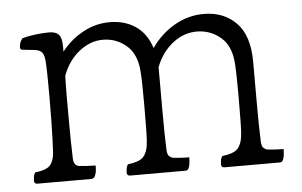

<svg xmlns="http://www.w3.org/2000/svg" viewBox="-41 -613 927 590"><g transform="rotate(-5 422.5 -317.5)"><path d="M629 -80Q619 -80 619 -90Q619 -94 620 -101.5Q621 -109 625 -115Q660 -119 672.5 -132Q685 -145 688 -170Q690 -182 690.5 -217Q691 -252 691 -293Q691 -324 690.5 -351Q690 -378 689 -392Q686 -448 655 -475Q624 -502 583 -503Q541 -504 506 -476.5Q471 -449 454 -404Q454 -398 454 -393V-277Q454 -233 454.5 -202.5Q455 -172 456 -148Q457 -134 462 -129.5Q467 -125 473 -123Q480 -122 495.5 -121Q511 -120 524 -120Q524 -115 523 -105Q522 -95 520 -90Q517 -80 509 -80H338Q328 -80 328 -90Q328 -94 329 -101.5Q330 -109 334 -115Q369 -119 381.5 -132Q394 -145 397 -170Q399 -182 399.5 -217Q400 -252 400 -293Q400 -324 399.5 -351Q399 -378 398 -392Q395 -448 364.5 -475Q334 -502 293 -503Q253 -504 218 -476.5Q183 -449 166 -403Q165 -375 165 -344.5Q165 -314 165 -286Q165 -241 165.5 -207Q166 -173 167 -147Q168 -126 184 -123Q191 -122 209 -121Q227 -120 235 -120Q235 -115 234.5 -107Q234 -99 232 -94Q229 -84 225 -82Q221 -80 219 -80H52Q42 -80 42 -90Q42 -94 43 -101.5Q44 -109 48 -115Q83 -119 94.5 -132Q106 -145 108 -170Q109 -183 110 -211Q111 -239 111.5 -275.5Q112 -312 112 -348Q112 -382 111.5 -409.5Q111 -437 110 -450Q109 -470 102.5 -479Q96 -488 79 -490L42 -494Q35 -494 35 -502Q35 -517 45 -529Q61 -534 85 -537Q109 -540 127 -540Q149 -540 158 -529.5Q167 -519 167 -495Q167 -486 167 -477Q194 -512 233 -533.5Q272 -555 316 -555Q362 -555 395.5 -532.5Q429 -510 444 -464Q472 -505 514.5 -530Q557 -555 606 -555Q668 -555 706.5 -515.5Q745 -476 745 -395V-277Q745 -233 745.5 -202.5Q746 -172 747 -148Q748 -134 753 -129.5Q758 -125 764 -123Q771 -122 786.5 -121Q802 -120 815 -120Q815 -115 814 -105Q813 -95 811 -90Q808 -80 800 -80Z"/></g></svg>

Font: Gowun Batang
Style: Regular
Weight: 400
Designer: Yanghee Ryu
Foundry: Yanghee Ryu
Version: Version 2.000